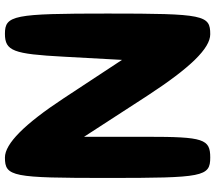

<svg xmlns="http://www.w3.org/2000/svg" viewBox="-67 -856 873 779"><g transform="rotate(90 369.5 -466.5)"><path d="M35 -467C35 -84 42 -50 117 -50C187 -50 199 -84 210 -288L223 -525L379 -288C483 -130 563 -50 619 -50C697 -50 702 -79 702 -467C702 -855 697 -883 619 -883C544 -883 535 -856 535 -627V-371L369 -627C255 -802 176 -883 119 -883C41 -883 35 -859 35 -467Z"/></g></svg>

Font: Hussar Skorodowane
Style: Bold
Weight: 700
Foundry: Cannot Into Space Fonts
Version: Version 0.892